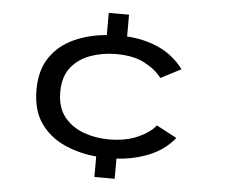

<svg xmlns="http://www.w3.org/2000/svg" viewBox="-51 -758 965 816"><g transform="rotate(5 432.0 -350.0)"><path d="M380.5 0V-87.5Q304.5 -94.5 241.5 -123.5Q178.5 -152.5 140.8 -207.2Q103 -262 103 -347Q103 -432.5 140.8 -487.2Q178.5 -542 241.5 -570.5Q304.5 -599 380.5 -605.5V-700H467V-607Q541 -602.5 603.5 -574.2Q666 -546 709.5 -488.5L623 -443.5Q598 -477.5 550 -503Q502 -528.5 427 -528.5Q370 -528.5 319 -510.5Q268 -492.5 236.2 -452.8Q204.5 -413 204.5 -347Q204.5 -282 236.2 -242Q268 -202 319 -183.2Q370 -164.5 427 -164.5Q500 -164.5 552 -188.2Q604 -212 626 -241.5L713 -195.5Q671 -143.5 606.8 -117Q542.5 -90.5 467 -86V0Z"/></g></svg>

Font: Trispace SemiExpanded
Style: Regular
Weight: 400
Width: 6
Designer: Tyler Finck
Foundry: Etcetera Type Company
Version: Version 1.210; ttfautohint (v1.8.3)